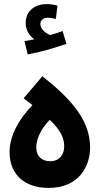

<svg xmlns="http://www.w3.org/2000/svg" viewBox="-20 -919 493 942"><path d="M116 -652C181 -664 256 -686 306 -704L287 -767C269 -760 249 -753 227 -747C205 -755 178 -775 178 -802C178 -819 193 -832 214 -832C228 -832 241 -829 254 -826L262 -891C247 -896 228 -899 210 -899C156 -899 106 -870 106 -805C106 -771 125 -743 148 -726C136 -723 121 -721 100 -717ZM218 3C371 3 422 -107 422 -195C422 -327 333 -430 188 -545L96 -437L139 -403C60 -321 27 -240 27 -174C27 -57 107 3 218 3ZM226 -128C186 -128 158 -152 158 -195C158 -235 178 -284 224 -331C280 -278 295 -239 295 -201C295 -162 273 -128 226 -128Z"/></svg>

Font: Noto Sans Arabic UI SmCn
Style: Bold
Weight: 700
Width: 4
Designer: Monotype Design Team, Nadine Chahine and Nizar Qandah
Foundry: Monotype Imaging Inc.
Version: Version 2.010